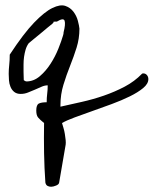

<svg xmlns="http://www.w3.org/2000/svg" viewBox="-20 -424 577 721"><path d="M150.4 261.7Q146.5 207 145.5 150.4Q144.5 93.8 145.5 38.1Q129.9 25.4 123 17.1Q116.2 8.8 116.2 -8.8Q116.2 -30.3 126 -35.2Q135.7 -40 155.3 -40Q155.3 -56.6 157.2 -71.8Q159.2 -86.9 159.2 -103.5Q147.5 -103.5 135.7 -98.1Q124 -92.8 111.3 -87.4Q98.6 -82 85.4 -76.7Q72.3 -71.3 57.6 -71.3Q43 -71.3 33.7 -78.6Q24.4 -85.9 19.5 -97.7Q14.6 -109.4 13.7 -122.6Q12.7 -135.7 12.7 -146.5Q12.7 -162.1 14.6 -179.7Q16.6 -197.3 16.6 -218.8Q68.4 -297.9 107.9 -338.9Q147.5 -379.9 176.8 -394Q206.1 -408.2 225.1 -401.9Q244.1 -395.5 255.9 -379.9Q267.6 -364.3 272.5 -345.7Q277.3 -327.1 278.3 -316.4Q278.3 -279.3 267.6 -245.1Q256.8 -210.9 243.2 -176.8Q229.5 -142.6 218.3 -106Q207 -69.3 207 -29.3V-23.4Q246.1 -32.2 287.6 -41.5Q329.1 -50.8 370.1 -64.9Q411.1 -79.1 448.2 -98.6Q485.4 -118.2 513.7 -147.5Q513.7 -147.5 515.1 -147.9Q516.6 -148.4 517.6 -148.4Q526.4 -148.4 531.7 -142.1Q537.1 -135.7 537.1 -127Q537.1 -109.4 517.6 -93.3Q498 -77.1 467.3 -62Q436.5 -46.9 399.4 -33.2Q362.3 -19.5 326.2 -6.8Q290 5.9 259.8 17.1Q229.5 28.3 212.9 38.1Q214.8 44.9 218.3 56.2Q221.7 67.4 223.6 79.6Q225.6 91.8 226.6 102.1Q227.5 112.3 226.6 119.1L202.1 261.7Q201.2 268.6 190.4 272.9Q179.7 277.3 171.9 277.3Q164.1 277.3 158.2 273.9Q152.3 270.5 150.4 261.7ZM69.3 -123Q70.3 -122.1 73.7 -120.1Q77.1 -118.2 79.1 -118.2Q106.4 -118.2 129.4 -137.7Q152.3 -157.2 169.9 -184.6Q187.5 -211.9 199.2 -241.2Q210.9 -270.5 216.8 -291Q217.8 -293 218.3 -296.9Q218.8 -300.8 218.8 -302.7Q226.6 -333 222.7 -345.7Q218.8 -358.4 193.4 -342.8H186.5Q179.7 -342.8 181.2 -341.8Q182.6 -340.8 176.8 -335Q171.9 -331.1 159.2 -320.8Q146.5 -310.5 132.3 -298.3Q118.2 -286.1 105 -275.9Q91.8 -265.6 87.9 -261.7Q80.1 -251 76.2 -237.8Q72.3 -224.6 70.3 -210.4Q68.4 -196.3 68.4 -181.6Q68.4 -167 68.4 -154.3Q68.4 -151.4 68.8 -139.2Q69.3 -127 69.3 -123Z"/></svg>

Font: Cedarville Cursive
Style: Regular
Weight: 400
Designer: Kimberly Geswein
Foundry: Kimberly Geswein
Version: Version 1.001 2010